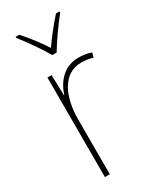

<svg xmlns="http://www.w3.org/2000/svg" viewBox="-196 -823 725 882"><g transform="rotate(-30 167.0 -381.5)"><path d="M155 -606H178C203 -649 250 -715 284 -757V-763H265C229 -723 194 -678 166 -638C140 -678 103 -727 70 -763H51V-757C82 -719 130 -650 155 -606ZM252 -536C174 -536 129 -478 111 -420H109L106 -528H84V0H110V-290C110 -410 155 -510 252 -510C276 -510 295 -507 313 -501L320 -525C300 -532 277 -536 252 -536Z"/></g></svg>

Font: Noto Sans Gurmukhi SemiCondensed Thin
Style: Regular
Weight: 100
Width: 4
Designer: Jelle Bosma - Monotype Design Team
Foundry: Monotype Imaging Inc.
Version: Version 2.004